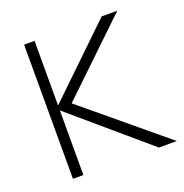

<svg xmlns="http://www.w3.org/2000/svg" viewBox="-103 -633 695 726"><g transform="rotate(-20 244.0 -270.0)"><path d="M70 0V-540H112V-280L382 -540H445L163 -270L488 0H416L112 -260V0Z"/></g></svg>

Font: Hauora
Style: Regular
Weight: 400
Designer: Wayne Shih
Foundry: WCYS
Version: Version 1.001